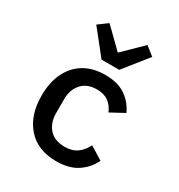

<svg xmlns="http://www.w3.org/2000/svg" viewBox="-186 -907 972 1043"><g transform="rotate(30 300.0 -385.5)"><path d="M319.5 12Q203.5 12 138.5 -61.2Q73.5 -134.5 73.5 -258Q73.5 -340.5 102.8 -401.2Q132 -462 187 -495Q242 -528 318.5 -528Q397.5 -528 446.8 -494Q496 -460 520 -406L434 -359.5Q420 -395 391.8 -416Q363.5 -437 318.5 -437Q257 -437 223.2 -399.2Q189.5 -361.5 189.5 -301V-215Q189.5 -154.5 223 -116.8Q256.5 -79 320.5 -79Q368 -79 398.2 -101.2Q428.5 -123.5 446.5 -161L528 -110.5Q503 -57 451.8 -22.5Q400.5 12 319.5 12ZM369 -589.5H258L138 -740L196.5 -783L315.5 -666.5L434.5 -783L489 -740Z"/></g></svg>

Font: Lilex Medium
Style: Regular
Weight: 500
Designer: Mike Abbink, Paul van der Laan, Pieter van Rosmalen, Mikhael Khrustik
Foundry: Mikhael Khrustik
Version: Version 1.100